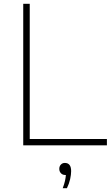

<svg xmlns="http://www.w3.org/2000/svg" viewBox="-20 -760 588 1004"><path d="M101.5 0V-740H135.5V-33H539V0ZM308 224Q316 203 319.8 186.2Q323.5 169.5 324.5 155H321Q307.5 155 298.8 146Q290 137 290 123Q290 109.5 298.2 100.8Q306.5 92 319 92Q352 92 352 135Q352 153 346.8 176.8Q341.5 200.5 330 224Z"/></svg>

Font: Encode Sans SemiExpanded SemiExpanded Thin
Style: Regular
Weight: 100
Width: 6
Designer: Multiple Designers
Foundry: Impallari Type
Version: Version 3.000; ttfautohint (v1.8.3) -l 8 -r 50 -G 200 -x 14 